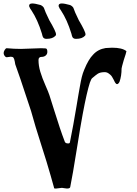

<svg xmlns="http://www.w3.org/2000/svg" viewBox="-20 -934 788 1107"><path d="M242 -655Q253 -655 253 -635Q253 -622 243.5 -614Q234 -606 220 -606Q202 -606 202 -588Q202 -555 212.5 -520Q223 -485 241.5 -443Q260 -401 265 -385Q275 -354 292.5 -298Q310 -242 324.5 -198.5Q339 -155 354 -116Q358 -107 373 -107Q382 -107 383 -113Q403 -212 421 -321L431 -381Q434 -397 440 -432Q446 -467 451.5 -489.5Q457 -512 466 -533Q490 -592 517 -619Q545 -650 589 -657Q611 -659 626 -659Q685 -659 709 -639Q708 -630 694 -589Q681 -544 681 -539Q681 -496 669 -462Q662 -449 655 -449Q649 -449 643 -459Q643 -460 634.5 -476Q626 -492 621.5 -497.5Q617 -503 606.5 -510.5Q596 -518 584 -518Q558 -518 544 -509Q533 -502 511 -483Q506 -479 498 -457Q481 -405 457 -277Q445 -214 422 -69.5Q399 75 385 144Q384 153 366 153Q361 153 350.5 151Q340 149 337 149Q332 149 320.5 151Q309 153 304 153H297Q291 153 291 146Q275 87 248 -3Q237 -39 218.5 -96.5Q200 -154 185.5 -202Q171 -250 159 -294Q82 -528 68 -563Q68 -564 65 -580Q62 -596 57.5 -601.5Q53 -607 42 -607Q36 -607 30.5 -605.5Q25 -604 19 -604Q12 -604 6.5 -612Q1 -620 1 -628Q1 -636 7 -646Q13 -656 19 -656Q60 -652 101 -652Q121 -652 159 -654Q197 -656 216 -656Q220 -656 228.5 -655.5Q237 -655 242 -655ZM470 -728Q454 -710 419 -710Q415 -710 412 -710.5Q409 -711 406.5 -712Q404 -713 402 -715Q400 -717 399 -718Q398 -719 396.5 -723Q395 -727 394.5 -728.5Q394 -730 393 -735Q392 -740 391 -742Q367 -820 332 -873Q323 -884 318 -898Q317 -906 321.5 -910Q326 -914 336 -914Q352 -914 384 -905Q397 -899 403 -889Q409 -869 434 -818Q473 -752 473 -736Q473 -731 470 -728ZM300 -728Q284 -710 249 -710Q245 -710 242 -710.5Q239 -711 236.5 -712Q234 -713 232 -715Q230 -717 229 -718Q228 -719 226.5 -723Q225 -727 224.5 -728.5Q224 -730 223 -735Q222 -740 221 -742Q197 -820 162 -873Q153 -884 148 -898Q147 -906 151.5 -910Q156 -914 166 -914Q182 -914 214 -905Q227 -899 233 -889Q239 -869 264 -818Q303 -752 303 -736Q303 -731 300 -728Z"/></svg>

Font: Fedorovsk Unicode
Style: Medium
Weight: 500
Designer: Aleksandr Andreev and Nikita Simmons
Version: Version 3.2